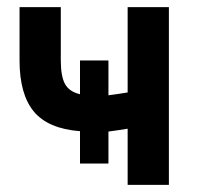

<svg xmlns="http://www.w3.org/2000/svg" viewBox="-20 -520 560 540"><path d="M339 -158Q327 -156 313.5 -154Q300 -152 285 -150V-60H205V-151Q115 -158 75 -206.5Q35 -255 35 -350V-500H151V-350Q151 -305 163 -283.5Q175 -262 205 -255V-350H285V-252Q300 -254 313.5 -256Q327 -258 339 -260V-500H455V0H339Z"/></svg>

Font: PT Root UI Web Bold
Style: Regular
Weight: 700
Designer: Vitaly Kuzmin
Foundry: ParaType Ltd.
Version: Version 1.000W